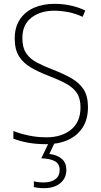

<svg xmlns="http://www.w3.org/2000/svg" viewBox="-20 -744 529 1004"><path d="M440 -184Q440 -120 412 -77Q384 -34 335 -12Q286 10 222 10Q168 10 125.5 2Q83 -6 50 -19V-59Q85 -45 129.5 -35.5Q174 -26 223 -26Q302 -26 351.5 -66Q401 -106 401 -183Q401 -229 382 -257.5Q363 -286 325.5 -306.5Q288 -327 233 -348Q181 -368 141.5 -391Q102 -414 79.5 -449.5Q57 -485 57 -543Q57 -602 84 -642.5Q111 -683 158 -703.5Q205 -724 265 -724Q309 -724 350 -715Q391 -706 426 -689L412 -656Q373 -674 335.5 -681Q298 -688 264 -688Q191 -688 144 -651.5Q97 -615 97 -545Q97 -495 117 -465.5Q137 -436 173 -417Q209 -398 256 -380Q313 -358 354 -334.5Q395 -311 417.5 -276Q440 -241 440 -184ZM327 144Q327 188 295 214Q263 240 210 240Q179 240 157 234V204Q178 210 209 210Q246 210 269 193.5Q292 177 292 144Q292 113 267 99Q242 85 196 84L236 0H267L238 61Q280 66 303.5 87Q327 108 327 144Z"/></svg>

Font: Noto Sans Lao Looped SemiCondensed ExtraLight
Style: Regular
Weight: 200
Width: 4
Designer: Mark Frömberg, Ben Mitchell
Foundry: The Fontpad Ltd
Version: Version 1.002; ttfautohint (v1.8.4.7-5d5b)